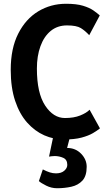

<svg xmlns="http://www.w3.org/2000/svg" viewBox="-20 -729 567 1020"><path d="M320 12Q265.5 12 215 -10.2Q164.5 -32.5 124.2 -77.8Q84 -123 60.5 -193Q37 -263 37 -358Q37 -472 76.8 -550.2Q116.5 -628.5 183.2 -668.8Q250 -709 331 -709Q386 -709 420.8 -698.5Q455.5 -688 476.2 -673.5Q497 -659 510 -647L454 -542Q432.5 -565.5 409.5 -579.8Q386.5 -594 336 -594Q285 -594 249.2 -564.5Q213.5 -535 194.8 -483.2Q176 -431.5 176 -365Q176 -234.5 219.8 -168.2Q263.5 -102 325 -102Q372.5 -102 406 -115.5Q439.5 -129 456 -146L511 -47Q497 -35.5 473.8 -21.8Q450.5 -8 413.2 2Q376 12 320 12ZM283.5 271Q253 271 225.5 257.2Q198 243.5 186.5 233L207.5 171Q228 181.5 244.5 186.8Q261 192 277.5 192Q305.5 192 321.5 178Q337.5 164 337.5 147Q337.5 119 316 109.5Q294.5 100 270.5 100Q262.5 100 255 101Q247.5 102 240.5 103L265.5 -16H355.5L336.5 57Q381 57 410.8 87.5Q440.5 118 440.5 157Q440.5 206 417.8 230.5Q395 255 359 263Q323 271 283.5 271Z"/></svg>

Font: Alatsi
Style: Regular
Weight: 400
Designer: Spyros Zevelakis, Eben Sorkin
Foundry: www.sorkintype.com
Version: Version 1.008; ttfautohint (v1.8.4.7-5d5b)